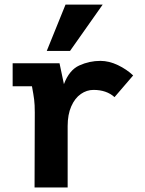

<svg xmlns="http://www.w3.org/2000/svg" viewBox="-20 -830 640 850"><path d="M134 -332Q134 -367 131.2 -388.8Q128.5 -410.5 121.5 -448H36V-550H243.5L263 -457.5Q286.5 -520 331 -540.2Q375.5 -560.5 424.5 -560.5Q462.5 -560.5 501.8 -541.8Q541 -523 569.5 -496L487 -400Q451.5 -432 394 -432Q364 -432 337.8 -413.8Q311.5 -395.5 295.5 -359.2Q279.5 -323 279.5 -272V0H133ZM187 -604.5 270 -809.5H434.5L290 -604.5Z"/></svg>

Font: JuliaMono ExtraBold
Style: Regular
Weight: 800
Monospace: yes
Designer: cormullion
Foundry: corm
Version: Version 0.055; ttfautohint (v1.8.4)